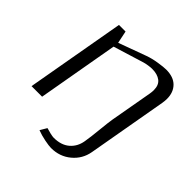

<svg xmlns="http://www.w3.org/2000/svg" viewBox="-199 -747 1066 1066"><g transform="rotate(45 333.5 -214.0)"><path d="M209 -477.1 125 0H42L145 -583.5H196.8L211.9 -510.3L374.5 -569.8Q406.7 -581.5 446.5 -587.6Q486.3 -593.8 505.9 -593.8Q563.5 -593.8 593.8 -563.2Q624 -532.7 624 -481.9Q624 -465.8 621.1 -448.7L549.3 -41.5L538.1 22Q526.9 85 478 125.7Q429.2 166.5 361.3 166.5Q344.7 166.5 310.1 159.7Q275.4 152.8 246.1 141.6L269.5 102.1Q282.7 106.4 302.5 111.1Q322.3 115.7 331.5 115.7Q389.2 115.7 424.1 86.2Q459 56.6 467.3 7.3Q474.1 -32.7 480.2 -95.2Q486.3 -157.7 491.2 -186.5L535.6 -436.5Q538.1 -451.2 538.1 -463.9Q538.1 -504.4 513.7 -522.9Q489.3 -541.5 447.8 -541.5Q437 -541.5 418.7 -538.8Q400.4 -536.1 387.7 -532.2Z"/></g></svg>

Font: Resagnicto
Style: Italic
Weight: 500
Italic angle: -10°
Version: Version 0.999